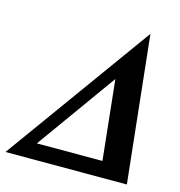

<svg xmlns="http://www.w3.org/2000/svg" viewBox="-105 -797 836 891"><g transform="rotate(15 313.0 -351.0)"><path d="M508.8 -702.6 584 1H1ZM131.3 -75.2H446.3L405.8 -458Z"/></g></svg>

Font: Accordance
Style: Bold-Italic
Weight: 700
Italic angle: -11°
Version: Version 1.2 (build January 31, 2020) Miklal Software Solutio